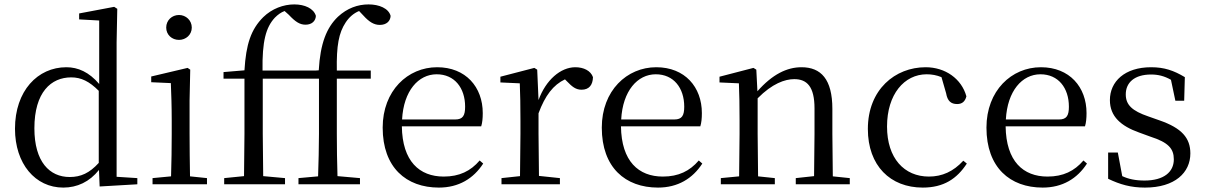

<svg xmlns="http://www.w3.org/2000/svg" viewBox="-20 -836 5466 871"><path d="M432 10 603 0V-28L509 -34V-644L512 -796L498 -805L339 -775V-748L430 -743V-455C384 -509 334 -531 281 -531C151 -531 48 -424 48 -252C48 -93 140 15 267 15C330 15 386 -11 429 -65ZM428 -97C386 -51 347 -33 296 -33C205 -33 136 -102 136 -254C136 -418 212 -485 303 -485C348 -485 385 -467 428 -424Z M792 -655C823 -655 850 -678 850 -711C850 -744 823 -768 792 -768C760 -768 734 -744 734 -711C734 -678 760 -655 792 -655ZM755 0H919V-28L842 -36C841 -92 840 -175 840 -229V-380L843 -520L831 -528L666 -489V-463L755 -459C757 -409 759 -356 759 -289V-229C759 -175 758 -92 756 -36L672 -28V0Z M1422 0H1613V-28L1511 -37C1509 -101 1508 -165 1508 -229V-479H1662V-516H1508C1506 -630 1517 -687 1548 -734C1563 -757 1584 -776 1609 -786L1628 -766C1655 -736 1677 -723 1703 -723C1733 -723 1751 -740 1752 -764C1743 -798 1700 -816 1652 -816C1603 -816 1555 -799 1513 -760C1462 -711 1433 -640 1426 -517L1411 -516H1171C1169 -648 1186 -712 1227 -756C1241 -770 1255 -780 1271 -786L1290 -769C1320 -737 1340 -724 1366 -724C1395 -724 1412 -741 1413 -764C1403 -798 1362 -816 1315 -816C1266 -816 1214 -797 1174 -758C1119 -703 1096 -636 1089 -517L994 -509V-479H1089V-229L1087 -37L997 -28V0H1273V-28L1174 -37L1172 -229V-479H1427V-229C1427 -165 1425 -101 1423 -36L1334 -28V0Z M1971 15C2061 15 2128 -26 2172 -94L2156 -108C2115 -60 2064 -35 1993 -35C1883 -35 1805 -104 1803 -263H2163C2168 -279 2170 -299 2170 -323C2170 -441 2093 -531 1963 -531C1830 -531 1716 -425 1716 -257C1716 -76 1823 15 1971 15ZM1804 -294C1811 -424 1878 -499 1961 -499C2042 -499 2090 -437 2090 -352C2090 -312 2080 -294 2045 -294Z M2338 0H2520V-28L2425 -38L2423 -229V-322C2453 -403 2490 -451 2543 -476L2552 -467C2575 -443 2592 -429 2618 -429C2653 -429 2669 -451 2670 -486C2660 -515 2628 -531 2590 -531C2523 -531 2456 -473 2423 -382L2417 -520L2404 -528L2250 -488V-462L2338 -458C2340 -408 2341 -358 2341 -289V-229L2339 -37L2255 -28V0Z M2965 15C3055 15 3122 -26 3166 -94L3150 -108C3109 -60 3058 -35 2987 -35C2877 -35 2799 -104 2797 -263H3157C3162 -279 3164 -299 3164 -323C3164 -441 3087 -531 2957 -531C2824 -531 2710 -425 2710 -257C2710 -76 2817 15 2965 15ZM2798 -294C2805 -424 2872 -499 2955 -499C3036 -499 3084 -437 3084 -352C3084 -312 3074 -294 3039 -294Z M3672 0H3835V-28L3758 -36L3756 -229V-342C3756 -477 3704 -531 3616 -531C3550 -531 3484 -499 3416 -422L3411 -520L3398 -528L3244 -488V-462L3332 -458C3334 -408 3335 -358 3335 -289V-229L3333 -36L3250 -28V0H3495V-28L3419 -36L3417 -229V-390C3483 -457 3541 -477 3583 -477C3641 -477 3675 -443 3675 -344V-229L3673 -37L3590 -28V0Z M4166 15C4261 15 4321 -25 4366 -94L4350 -107C4305 -58 4254 -35 4194 -35C4082 -35 4004 -118 4004 -262C4004 -408 4082 -499 4184 -499C4207 -499 4229 -495 4251 -486L4272 -413C4278 -378 4294 -364 4322 -364C4344 -364 4358 -375 4364 -399C4342 -479 4268 -531 4179 -531C4041 -531 3917 -430 3917 -251C3917 -84 4019 15 4166 15Z M4710 15C4800 15 4867 -26 4911 -94L4895 -108C4854 -60 4803 -35 4732 -35C4622 -35 4544 -104 4542 -263H4902C4907 -279 4909 -299 4909 -323C4909 -441 4832 -531 4702 -531C4569 -531 4455 -425 4455 -257C4455 -76 4562 15 4710 15ZM4543 -294C4550 -424 4617 -499 4700 -499C4781 -499 4829 -437 4829 -352C4829 -312 4819 -294 4784 -294Z M5174 15C5310 15 5380 -53 5380 -140C5380 -210 5341 -255 5240 -290L5189 -308C5116 -333 5087 -360 5087 -408C5087 -461 5126 -498 5202 -498C5234 -498 5262 -491 5292 -474L5312 -379H5352L5355 -486C5305 -516 5262 -531 5202 -531C5082 -531 5015 -466 5015 -382C5015 -307 5066 -264 5147 -235L5199 -216C5280 -190 5305 -162 5305 -113C5305 -56 5260 -17 5172 -17C5130 -17 5099 -24 5071 -37L5051 -144H5007V-25C5061 1 5110 15 5174 15Z"/></svg>

Font: Noto Serif CJK TC
Style: Regular
Weight: 400
Designer: Ryoko NISHIZUKA 西塚涼子 (kana & ideographs); Frank Grießhammer (Latin, Greek & Cyrillic); Wenlong ZHANG 张文龙 (bopomofo); San
Foundry: Adobe
Version: Version 2.001;hotconv 1.1.0;makeotfexe 2.6.0